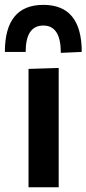

<svg xmlns="http://www.w3.org/2000/svg" viewBox="-48 -788 364 808"><path d="M72 0V-498L199 -502V0ZM208 -565.5Q208 -680.5 134.5 -680.5Q60 -680.5 60 -569.5H-27.5Q-27.5 -767.5 134.5 -767.5Q296 -767.5 296 -569.5Z"/></svg>

Font: Heraclito SemiBold
Style: Regular
Weight: 600
Designer: Kostas Bartsokas (font) & Cristiano Sobral (main changes)
Foundry: Kostas Bartsokas (font) & Cristiano Sobral (main changes)
Version: Version 1.00;July 8, 2020;FontCreator 13.0.0.2655 64-bit